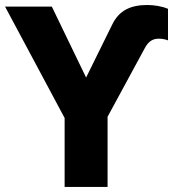

<svg xmlns="http://www.w3.org/2000/svg" viewBox="-20 -740 708 760"><path d="M405.8 0V-277.8L551.8 -546.9C569.3 -582 590.3 -586.9 609.9 -586.9C625 -586.9 639.6 -582.5 645 -580.1V-705.1C621.1 -715.3 589.8 -720.2 563 -720.2C499 -720.2 452.6 -700.2 424.8 -644L320.8 -433.1L185.1 -713.9H0L235.8 -272.9V0Z"/></svg>

Font: Noto Reveo Sans
Style: Regular
Weight: 800
Designer: Monotype Design Team
Foundry: Monotype Imaging Inc.
Version: Version 2.007